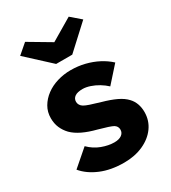

<svg xmlns="http://www.w3.org/2000/svg" viewBox="-193 -884 881 991"><g transform="rotate(-30 247.5 -388.0)"><path d="M18 -82 115 -166Q146 -135 185 -120.5Q224 -106 259 -106Q273 -106 284 -109Q295 -112 302.5 -117.5Q310 -123 314 -130.5Q318 -138 318 -148Q318 -168 300 -179Q291 -184 270 -191Q249 -198 216 -207Q169 -219 134.5 -235.5Q100 -252 78 -274Q58 -295 47 -320.5Q36 -346 36 -378Q36 -415 53.5 -445Q71 -475 100.5 -497Q130 -519 168.5 -530.5Q207 -542 248 -542Q292 -542 332 -532Q372 -522 406.5 -504Q441 -486 468 -461L384 -367Q366 -384 343.5 -397.5Q321 -411 297 -419Q273 -427 253 -427Q238 -427 226.5 -424.5Q215 -422 207 -416.5Q199 -411 195 -403.5Q191 -396 191 -386Q191 -376 196.5 -367Q202 -358 212 -352Q222 -346 244 -338.5Q266 -331 304 -320Q351 -307 385 -291Q419 -275 439 -253Q455 -236 463 -213.5Q471 -191 471 -165Q471 -114 442.5 -74.5Q414 -35 364 -12.5Q314 10 250 10Q172 10 112.5 -15Q53 -40 18 -82ZM200 -607 60 -736 118 -786 248 -709 378 -786 436 -736 296 -607Z"/></g></svg>

Font: Mach
Style: Bold
Weight: 700
Version: Version 1.002